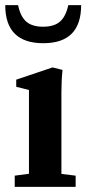

<svg xmlns="http://www.w3.org/2000/svg" viewBox="-41 -731 347 751"><path d="M128.4 -562Q-20.5 -562 -20.5 -710.9H29.8Q38.6 -667 61.5 -646.7Q84.5 -626.5 127.4 -626.5Q170.9 -626.5 193.8 -646.7Q216.8 -667 226.1 -710.9H276.4Q276.4 -562 128.4 -562ZM16.6 0V-43.9L72.3 -51.3V-378.9L22.5 -391.6V-419.4L164.6 -467.3L203.6 -457.5Q199.2 -418 199.2 -369.1V-50.8L254.9 -43.9V0Z"/></svg>

Font: Elstob 6pt
Style: Bold
Weight: 700
Designer: Peter S. Baker
Version: Version 1.015